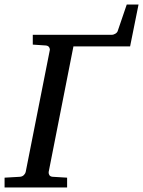

<svg xmlns="http://www.w3.org/2000/svg" viewBox="-45 -824 629 844"><path d="M526.9 -620.1H277.8L168.9 -67.9Q168 -62 171.6 -54.9Q175.3 -47.9 186 -46.9L250 -43V0H-24.9V-43L43 -46.9Q53.7 -47.9 60.3 -54.9Q66.9 -62 67.9 -67.9L173.8 -603Q175.3 -608.9 171.4 -615.7Q167.5 -622.6 157.2 -624L99.1 -627.9V-670.9H446.8Q453.1 -670.9 461.4 -675.5Q469.7 -680.2 472.2 -687L512.2 -804.2H564Z"/></svg>

Font: Charis SIL
Style: Italic
Weight: 400
Italic angle: -11°
Foundry: SIL International
Version: Version 4.112